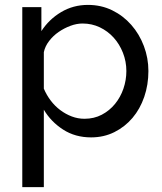

<svg xmlns="http://www.w3.org/2000/svg" viewBox="-20 -551 663 784"><path d="M352 10Q287 10 237.5 -22Q188 -54 159 -103V213H71V-522H149V-424Q180 -472 229.5 -501.5Q279 -531 339 -531Q393 -531 438 -509Q483 -487 516 -449.5Q549 -412 567.5 -363Q586 -314 586 -261Q586 -205 569 -155.5Q552 -106 521 -69.5Q490 -33 447 -11.5Q404 10 352 10ZM325 -66Q364 -66 395.5 -82.5Q427 -99 449.5 -126.5Q472 -154 484 -189Q496 -224 496 -261Q496 -300 482 -335.5Q468 -371 444 -397.5Q420 -424 387.5 -439.5Q355 -455 317 -455Q293 -455 267.5 -445.5Q242 -436 219.5 -420.5Q197 -405 180.5 -383.5Q164 -362 159 -338V-189Q170 -163 187 -140.5Q204 -118 226 -101.5Q248 -85 273 -75.5Q298 -66 325 -66Z"/></svg>

Font: Boldmen Medium
Style: Regular
Weight: 400
Designer: Matt McInerney, Pablo Impallari, Rodrigo Fuenzalida
Foundry: LIVING CONCEPT
Version: Version 1.000